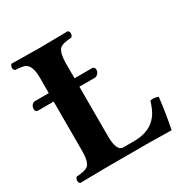

<svg xmlns="http://www.w3.org/2000/svg" viewBox="-151 -775 879 905"><g transform="rotate(-30 288.5 -322.5)"><path d="M349.1 -42Q458.5 -42 497.1 -130.9Q504.9 -148.4 511.2 -169.9Q535.6 -172.9 554.2 -165Q543.9 -77.1 527.8 2Q526.9 2 408.2 0H184.6L30.8 2Q19.5 -4.9 24.4 -22.5Q26.9 -29.3 30.8 -32.2Q82 -35.2 96.7 -50.3Q113.8 -70.3 113.8 -122.1V-393.1H26.9Q14.6 -394.5 14.2 -409.2Q14.2 -426.8 28.8 -436.5Q33.2 -439 37.1 -439H113.8V-522.9Q113.8 -589.8 83 -604.5Q67.9 -610.8 30.8 -612.8Q19.5 -619.6 24.4 -637.2Q26.9 -644 30.8 -647Q31.7 -647 185.1 -645Q208 -645 255.4 -646Q302.2 -647 336.9 -647Q348.1 -640.1 343.8 -622.6Q341.3 -615.7 336.9 -612.8Q285.6 -609.9 271.5 -594.7Q254.4 -574.7 253.9 -522.9V-439H349.1Q363.3 -437.5 363.8 -423.8Q363.8 -406.7 348.6 -396.5Q343.3 -393.6 338.9 -393.1H253.9V-121.1Q254.9 -43 289.1 -42Z"/></g></svg>

Font: Linux Libertine O
Style: Bold
Weight: 700
Designer: Philipp H. Poll
Foundry: Philipp H. Poll
Version: Version 5.0.0